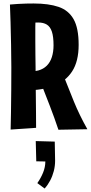

<svg xmlns="http://www.w3.org/2000/svg" viewBox="-20 -738 521 1101"><path d="M131 -220V-331Q171 -326 200 -334Q229 -342 248.5 -361.5Q268 -381 277.5 -411Q287 -441 287 -478Q287 -528 277.5 -556.5Q268 -585 248.5 -597Q229 -609 199 -609Q180 -609 153.5 -606.5Q127 -604 99 -599L37 -712Q60 -714 84 -715.5Q108 -717 131 -717.5Q154 -718 173 -718Q259 -718 316 -698.5Q373 -679 402 -628Q431 -577 431 -481Q431 -386 393.5 -328.5Q356 -271 288.5 -245.5Q221 -220 131 -220ZM41 5Q42 -35 43 -95Q44 -155 44.5 -222.5Q45 -290 45 -352Q45 -415 43.5 -482.5Q42 -550 40.5 -611Q39 -672 37 -712L186 -702Q185 -682 184 -651Q183 -620 182.5 -582.5Q182 -545 182.5 -505Q183 -465 183 -426Q183 -387 184 -354Q184 -322 184.5 -278Q185 -234 185.5 -185Q186 -136 186.5 -89.5Q187 -43 187 -5ZM315 6Q292 -63 265.5 -131.5Q239 -200 210 -274L344 -305Q373 -231 404 -155Q435 -79 481 3ZM236 343 194 312Q214 284 227 252Q240 220 240 188L188 187L185 71L294 74Q295 101 295 128.5Q295 156 296 183Q296 214 288.5 243Q281 272 267.5 297.5Q254 323 236 343Z"/></svg>

Font: Truculenta Black
Style: Regular
Weight: 900
Version: Version 1.002